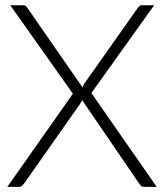

<svg xmlns="http://www.w3.org/2000/svg" viewBox="-20 -728 640 748"><path d="M264 -363 20 -707.5H70.5Q77.5 -707.5 80.8 -704.5Q84 -701.5 86.5 -697.5L301.5 -387.5Q303 -391.5 304.8 -395.2Q306.5 -399 309 -403L516.5 -697Q519.5 -701 523 -704.2Q526.5 -707.5 531.5 -707.5H580.5L336 -365.5L590.5 0H540Q533 0 529 -4.2Q525 -8.5 522.5 -12.5L299.5 -338.5Q297.5 -331 292.5 -324L73.5 -12.5Q70 -8 65.5 -4Q61 0 55 0H8.5Z"/></svg>

Font: Lato TR Light
Style: Regular
Weight: 300
Designer: Lukasz Dziedzic
Foundry: Lukasz Dziedzic
Version: Version 1.104 2013